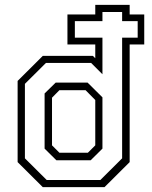

<svg xmlns="http://www.w3.org/2000/svg" viewBox="-20 -770 625 790"><path d="M156 0 52.5 -103V-437L156 -540H362L372 -530.5V-587H257.5V-710.5H372V-750H513.5V-710.5H573.5V-587H513.5V-103L410 0ZM212 -110.5 163.5 -158.5V-385.5L209 -430H340.5L401.5 -369.5V-158.5L353 -110.5ZM224.5 -141.5H341.5L372 -172V-358.5L332 -399H224.5L194 -368V-172ZM172 -29.5H393L482.5 -118.5V-615H546.5V-683H482.5V-720.5H401.5V-683H288V-615H401.5V-464.5L355 -511H169L82.5 -425V-118.5Z"/></svg>

Font: Tourney Thin Light
Style: Regular
Weight: 300
Version: Version 1.015